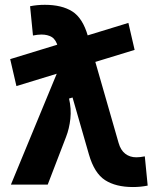

<svg xmlns="http://www.w3.org/2000/svg" viewBox="-20 -752 626 782"><path d="M46.9 -401.4 21.5 -511.2 502.9 -658.7 528.3 -548.8ZM521.5 9.8Q451.7 9.8 408 -18.3Q364.3 -46.4 342.3 -122.6L216.3 -560.5Q208 -590.8 190.9 -601.1Q173.8 -611.3 148.9 -611.3Q133.8 -611.3 114.3 -607.4L102.5 -726.6Q131.3 -732.4 162.6 -732.4Q231.4 -732.4 274.2 -705.6Q316.9 -678.7 337.9 -605.5L462.9 -170.4Q471.2 -140.6 490 -126Q508.8 -111.3 535.2 -111.3Q550.3 -111.3 569.8 -115.2L581.5 3.9Q552.7 9.8 521.5 9.8ZM24.4 0 236.3 -512.7 327.1 -370.6 261.2 -350.6Q271 -308.6 266.6 -268.3Q262.2 -228 249 -194.3L174.3 0Z"/></svg>

Font: Cascadia Mono
Style: Regular
Weight: 400
Monospace: yes
Designer: Aaron Bell
Foundry: Saja Typeworks
Version: Version 2102.003